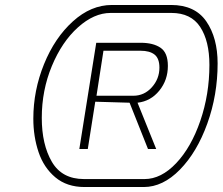

<svg xmlns="http://www.w3.org/2000/svg" viewBox="-20 -752 895 772"><path d="M114 -275Q114 -388 157 -494Q200 -600 273 -666Q346 -732 430 -732H668Q764 -732 809.5 -666Q855 -600 855 -497Q855 -370 813.5 -255Q772 -140 703.5 -70Q635 0 558 0H320Q249 0 202.5 -39Q156 -78 135 -140.5Q114 -203 114 -275ZM561 -32Q628 -32 688.5 -96Q749 -160 785.5 -266.5Q822 -373 822 -491Q822 -587 785 -643.5Q748 -700 669 -700H425Q358 -700 293.5 -642Q229 -584 188.5 -486.5Q148 -389 148 -278Q148 -171 188.5 -101.5Q229 -32 318 -32ZM367 -580H546Q596 -580 625.5 -560Q655 -540 655 -487Q655 -430 620.5 -387.5Q586 -345 533 -339L608 -153H575L501 -339L363 -343L333 -153H299ZM516 -367Q560 -367 590.5 -401Q621 -435 621 -480Q621 -517 601.5 -532.5Q582 -548 545 -548H396L368 -367Z"/></svg>

Font: Exo Light
Style: Italic
Weight: 300
Italic angle: -9°
Designer: Natanael Gama
Foundry: Natanael Gama
Version: Version 1.500; ttfautohint (v1.6)